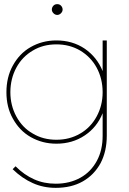

<svg xmlns="http://www.w3.org/2000/svg" viewBox="-20 -712 621 926"><path d="M495 -517H475V-369C457 -414 428 -450 389 -477C349 -504 303 -517 252 -517C206 -517 165 -506 128 -485C91 -464 63 -434 42 -396C21 -358 11 -315 11 -267C11 -220 21 -177 42 -140C63 -102 91 -72 128 -51C165 -30 206 -19 252 -19C303 -19 349 -32 389 -59C428 -85 457 -121 475 -166V-58C475 -11 466 29 447 64C428 99 402 126 368 145C334 164 294 174 249 174C211 174 176 167 145 153C113 139 83 118 55 90L41 104C72 134 104 156 138 171C171 186 208 194 249 194C298 194 342 184 379 163C416 142 444 113 465 75C485 37 495 -7 495 -58ZM367 -68C333 -48 295 -38 252 -38C209 -38 171 -48 138 -68C104 -87 78 -115 59 -150C40 -185 30 -224 30 -267C30 -311 40 -351 59 -386C78 -421 104 -448 138 -468C171 -488 209 -498 252 -498C295 -498 333 -488 367 -468C400 -448 427 -421 446 -386C465 -351 475 -311 475 -267C475 -224 465 -185 446 -150C427 -115 400 -87 367 -68ZM274 -685C269 -690 263 -692 256 -692C249 -692 243 -690 238 -685C233 -680 230 -673 230 -666C230 -659 233 -653 238 -648C243 -643 249 -640 256 -640C263 -640 269 -643 274 -648C279 -653 282 -659 282 -666C282 -673 279 -680 274 -685Z"/></svg>

Font: Argentum Sans Thin
Style: Regular
Weight: 250
Designer: Julieta Ulanovsky
Foundry: Julieta Ulanovsky
Version: Version 5.001;February 15, 2019;FontCreator 11.5.0.2425 64-b